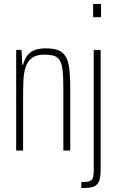

<svg xmlns="http://www.w3.org/2000/svg" viewBox="-20 -763 591 973"><path d="M62 0V-510H89L93 -435H97Q103 -458 115 -477Q127 -496 150.5 -507Q174 -518 213 -518Q253 -518 277.5 -507.5Q302 -497 314.5 -473.5Q327 -450 331.5 -412Q336 -374 336 -320V0H301V-315Q301 -371 297.5 -404.5Q294 -438 283.5 -456Q273 -474 254 -480Q235 -486 204 -486Q164 -486 141.5 -469Q119 -452 109.5 -422Q100 -392 98.5 -351.5Q97 -311 97 -264V0ZM452 -676V-743H492V-676ZM392 190V160Q421 160 434 155Q447 150 451 137.5Q455 125 455 103V-510H490V98Q490 130 484 149Q478 168 466 176.5Q454 185 435.5 187.5Q417 190 392 190Z"/></svg>

Font: Saira ExtraCondensed Thin
Style: Regular
Weight: 250
Width: 2
Designer: Hector Gatti with collaboration of the Omnibus-Type team
Foundry: Omnibus-Type
Version: Version 1.101